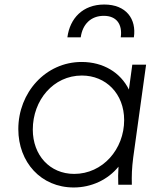

<svg xmlns="http://www.w3.org/2000/svg" viewBox="-20 -817 712 849"><path d="M306 12C384 12 457 -22 504 -80C502 -52 502 -28 503 0H563C562 -41 563 -73 569 -120L626 -531H565L550 -421C513 -496 437 -543 341 -543C182 -543 61 -408 61 -246C61 -100 161 12 306 12ZM125 -244C125 -374 216 -483 342 -483C448 -483 529 -403 529 -286C529 -157 434 -48 308 -48C200 -48 125 -131 125 -244ZM278 -652H337C345 -710 382 -747 439 -747C495 -747 522 -710 514 -652H572C584 -733 538 -797 441 -797C346 -797 289 -736 278 -652Z"/></svg>

Font: Mluvka Light
Style: Italic
Weight: 300
Italic angle: -8°
Designer: Modified by Jiří Krblich, Original typeface by Gumpita Rahayu
Foundry: Gumpita Rahayu & Jiří Krblich
Version: Version 2.000;Glyphs 3.1.1 (3134)